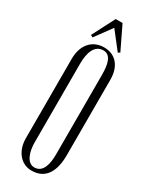

<svg xmlns="http://www.w3.org/2000/svg" viewBox="-225 -913 765 970"><g transform="rotate(30 157.0 -428.0)"><path d="M268 -587C268 -665 227 -713 160 -713C92 -713 46 -663 46 -581V-117C46 -48 86 10 152 10C236 10 268 -56 268 -147ZM219 -124C219 -68 207 -11 156 -11C111 -11 95 -72 95 -121V-582C95 -646 114 -698 164 -698C209 -698 219 -646 219 -587C219 -433 219 -279 219 -124ZM178 -866H138L70 -734L83 -727L154 -824L232 -724L243 -731Z"/></g></svg>

Font: Bigelow Rules
Style: Regular
Weight: 400
Designer: Astigmatic (AOETI)
Foundry: Astigmatic (AOETI)
Version: Version 1.000